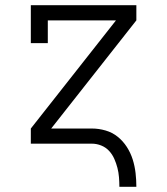

<svg xmlns="http://www.w3.org/2000/svg" viewBox="-20 -550 640 735"><path d="M437 165Q437 147 435.5 128.5Q434 110 429.5 92.5Q425 75 417.5 58Q410 41 397.5 27.5Q385 14 367.5 7Q350 0 332 0H98V-58L424 -472H163V-385H98V-530H502V-472L176 -58H332Q358 -58 384 -50.5Q410 -43 430.5 -26.5Q451 -10 465.5 12.5Q480 35 488 60.5Q496 86 499 112.5Q502 139 502 165Z"/></svg>

Font: Iosevka Slab Light Extended
Style: Regular
Weight: 300
Width: 7
Monospace: yes
Designer: Belleve Invis
Foundry: Belleve Invis
Version: Version 11.1.0; ttfautohint (v1.8.3)